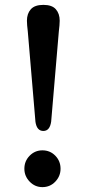

<svg xmlns="http://www.w3.org/2000/svg" viewBox="-20 -759 351 788"><path d="M158 -739Q193.5 -739 209.2 -721Q225 -703 225 -674Q225 -666 224 -654Q223 -642 221.5 -630.5L190 -260Q184.5 -221.5 158 -221.5Q131 -221.5 125.5 -259L94 -630.5Q92.5 -642 91.5 -654Q90.5 -666 90.5 -674Q90.5 -703 106.5 -721Q122.5 -739 158 -739ZM154 9Q123.5 9 101.8 -13.5Q80 -36 80 -66.5Q80 -98 101.8 -120Q123.5 -142 154 -142Q185.5 -142 207 -120Q228.5 -98 228.5 -66.5Q228.5 -36 207 -13.5Q185.5 9 154 9Z"/></svg>

Font: Fraunces 9pt S100
Style: Regular
Weight: 400
Version: Version 1.000; ttfautohint (v1.8.3)